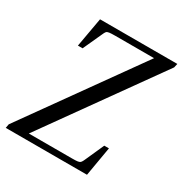

<svg xmlns="http://www.w3.org/2000/svg" viewBox="-164 -802 881 925"><g transform="rotate(30 277.0 -340.0)"><path d="M476 -163 448 0H-4L0 -22L447 -648H232Q209 -648 198 -646.5Q187 -645 182.5 -639.5Q178 -634 173 -622L125 -517H99L128 -680H558L553 -658L106 -32H344Q368 -32 378 -33.5Q388 -35 393 -40.5Q398 -46 403 -58L450 -163Z"/></g></svg>

Font: Inria Serif
Style: Italic
Weight: 400
Italic angle: -10°
Designer: Black Foundry Team
Foundry: Black Foundry
Version: Version 1.000; ttfautohint (v1.8.3)